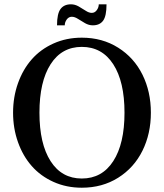

<svg xmlns="http://www.w3.org/2000/svg" viewBox="-20 -856 764 896"><path d="M246.1 -737.8Q246.1 -792 262.5 -814Q278.8 -835.9 311 -835.9Q329.6 -835.9 347.2 -825.9Q364.7 -815.9 379.9 -805.9Q395 -795.9 408.2 -795.9Q422.4 -795.9 431.6 -808.6Q440.9 -821.3 440.9 -835.9H477.1Q477.1 -781.2 461.2 -759.5Q445.3 -737.8 413.1 -737.8Q394.5 -737.8 377 -747.8Q359.4 -757.8 344 -767.8Q328.6 -777.8 314.9 -777.8Q300.8 -777.8 291.5 -765.1Q282.2 -752.4 282.2 -737.8ZM361.8 20Q290 20 229.7 -7.1Q169.4 -34.2 128.2 -81.1Q86.9 -127.9 64 -192.4Q41 -256.8 41 -330.1Q41 -403.3 64 -467.8Q86.9 -532.2 128.2 -579.1Q169.4 -626 229.7 -653.1Q290 -680.2 361.8 -680.2Q457.5 -680.2 531.5 -633.5Q605.5 -586.9 644.8 -507.6Q684.1 -428.2 684.1 -330.1Q684.1 -231.9 644.8 -152.6Q605.5 -73.2 531.5 -26.6Q457.5 20 361.8 20ZM361.8 -22.9Q456.1 -22.9 508.5 -104Q561 -185.1 561 -330.1Q561 -475.1 508.5 -556.2Q456.1 -637.2 361.8 -637.2Q268.1 -637.2 216.1 -556.2Q164.1 -475.1 164.1 -330.1Q164.1 -185.1 216.1 -104Q268.1 -22.9 361.8 -22.9Z"/></svg>

Font: El Messiri SemiBold
Style: Regular
Weight: 600
Designer: Mohamed Gaber
Foundry: Kief Type Foundry
Version: Version 2.007;PS 002.007;hotconv 1.0.88;makeotf.lib2.5.64775